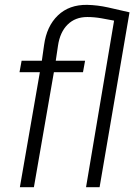

<svg xmlns="http://www.w3.org/2000/svg" viewBox="-20 -782 573 802"><path d="M456.5 -695.8 403.8 -705.6Q373.5 -710.9 344.7 -710.9Q294.4 -710.9 262.5 -679.4Q230.5 -647.9 222.2 -590.8L212.9 -528.3H335.4L326.7 -480.5H205.1L121.6 0H63L146.5 -480.5H61.5L70.3 -528.3H154.8L164.1 -593.8Q174.8 -672.4 221.7 -717.5Q268.6 -762.7 344.2 -761.7Q387.7 -760.7 431.2 -751L521 -730.5L396 0H339.4Z"/></svg>

Font: Roboto Light
Style: Italic
Weight: 300
Italic angle: -12°
Designer: Google
Version: Version 2.134; 2016; ttfautohint (v1.6)